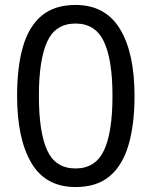

<svg xmlns="http://www.w3.org/2000/svg" viewBox="-20 -745 612 775"><path d="M523 -358Q523 -243 499 -160.5Q475 -78 423 -34Q371 10 285 10Q164 10 106.5 -87.5Q49 -185 49 -358Q49 -474 72.5 -556Q96 -638 148 -681.5Q200 -725 285 -725Q405 -725 464 -628.5Q523 -532 523 -358ZM137 -358Q137 -211 170.5 -138Q204 -65 285 -65Q365 -65 399.5 -137.5Q434 -210 434 -358Q434 -504 399.5 -577Q365 -650 285 -650Q204 -650 170.5 -577Q137 -504 137 -358Z"/></svg>

Font: Noto Sans Chorasmian
Style: Regular
Weight: 400
Designer: Federico Parra Barrios
Foundry: Google LLC
Version: Version 1.004; ttfautohint (v1.8.4.7-5d5b)